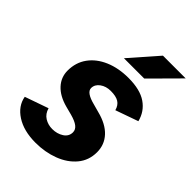

<svg xmlns="http://www.w3.org/2000/svg" viewBox="-209 -794 901 901"><g transform="rotate(45 241.0 -344.0)"><path d="M8 -105 125 -146Q133 -117 155.5 -103Q178 -89 206 -89Q238 -89 262 -104.5Q286 -120 286 -147Q286 -165 270 -177.5Q254 -190 221 -199L179 -210Q123 -225 93 -257.5Q63 -290 63 -334Q63 -388 92 -428Q121 -468 172.5 -490Q224 -512 290 -512Q367 -512 410 -482.5Q453 -453 466 -401L353 -361Q346 -387 327.5 -398.5Q309 -410 274 -410Q243 -410 221 -394Q199 -378 199 -354Q199 -325 263 -309L303 -298Q366 -282 399 -246.5Q432 -211 432 -161Q432 -107 399.5 -68Q367 -29 313 -8.5Q259 12 196 12Q118 12 67.5 -20.5Q17 -53 8 -105ZM330 -700H481L344 -562H209Z"/></g></svg>

Font: Oak Sans
Style: Bold Italic
Weight: 700
Italic angle: -9.5°
Foundry: Erik Kennedy, Walven
Version: Version 1.000